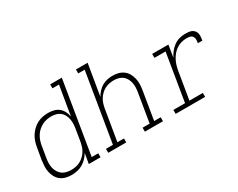

<svg xmlns="http://www.w3.org/2000/svg" viewBox="-92 -1163 1985 1598"><g transform="rotate(-30 900.0 -363.5)"><path d="M229 8Q201 8 174 1Q147 -6 126 -22.5Q105 -39 92 -63Q79 -87 73.5 -113.5Q68 -140 69.5 -168.5Q71 -197 75 -226L94 -336Q98 -362 106.5 -388Q115 -414 130 -438Q145 -462 166 -482Q187 -502 212 -515Q237 -528 263.5 -533Q290 -538 317 -538Q346 -538 372.5 -531Q399 -524 419 -507Q439 -490 451 -466Q463 -442 467 -416L514 -697H451V-735H563L448 -38H511V0H398L415 -98Q401 -73 380.5 -52Q360 -31 335.5 -17Q311 -3 283.5 2.5Q256 8 229 8Q229 8 229 8Q229 8 229 8ZM249 -30Q270 -30 292.5 -34.5Q315 -39 335 -49.5Q355 -60 372.5 -76.5Q390 -93 402 -112.5Q414 -132 420.5 -153.5Q427 -175 431 -197L449 -307Q453 -330 454 -353.5Q455 -377 451 -399Q447 -421 436.5 -441Q426 -461 409.5 -474.5Q393 -488 370.5 -494Q348 -500 325 -500Q302 -500 279.5 -495.5Q257 -491 236 -480Q215 -469 197 -452.5Q179 -436 166.5 -416Q154 -396 146.5 -374Q139 -352 135 -329L117 -219Q113 -196 112.5 -172.5Q112 -149 117 -127Q122 -105 133.5 -86Q145 -67 162.5 -54Q180 -41 202.5 -35.5Q225 -30 249 -30Z M585 0V-38H652L761 -697H699V-735H811L761 -435Q774 -459 793 -479.5Q812 -500 835 -513.5Q858 -527 884 -532.5Q910 -538 935 -538Q964 -538 991 -531Q1018 -524 1039.5 -507.5Q1061 -491 1074 -467.5Q1087 -444 1093 -417Q1099 -390 1098 -361.5Q1097 -333 1092 -304L1048 -38H1111V0H937V-38H1005L1050 -311Q1054 -334 1055 -357Q1056 -380 1051.5 -401.5Q1047 -423 1036.5 -442.5Q1026 -462 1009.5 -475Q993 -488 971 -494Q949 -500 926 -500Q904 -500 882 -495.5Q860 -491 839.5 -480.5Q819 -470 802 -453.5Q785 -437 773 -417.5Q761 -398 754.5 -376.5Q748 -355 744 -333L695 -38H758V0Z M1233 0V-38H1345L1420 -492H1313V-530H1469L1450 -413Q1463 -440 1481.5 -463.5Q1500 -487 1524 -504.5Q1548 -522 1576 -530Q1604 -538 1632 -538Q1649 -538 1665.5 -536.5Q1682 -535 1696 -528.5Q1710 -522 1720 -510Q1730 -498 1733 -482.5Q1736 -467 1734.5 -450Q1733 -433 1730 -417H1687Q1690 -433 1690.5 -449.5Q1691 -466 1682.5 -479Q1674 -492 1658.5 -496Q1643 -500 1626 -500Q1601 -500 1576 -493.5Q1551 -487 1529 -472.5Q1507 -458 1489.5 -437.5Q1472 -417 1460 -393.5Q1448 -370 1441 -345.5Q1434 -321 1430 -297L1387 -38H1516V0Z"/></g></svg>

Font: Iosevka Curly Slab XLtExObl
Style: Regular
Weight: 200
Width: 7
Italic angle: -9°
Monospace: yes
Designer: Belleve Invis
Foundry: Belleve Invis
Version: Version 11.0.0; ttfautohint (v1.8.3)